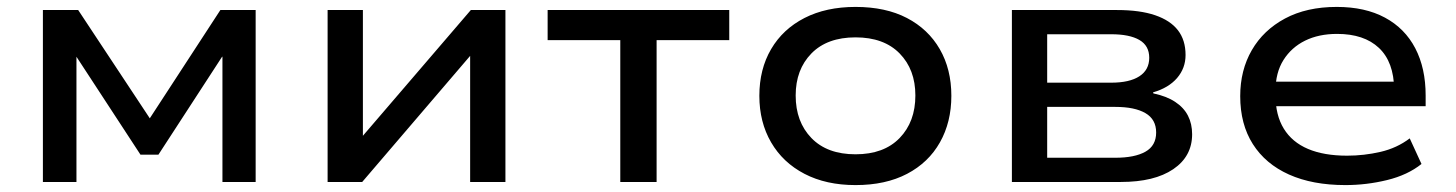

<svg xmlns="http://www.w3.org/2000/svg" viewBox="-20 -526 4208 555"><path d="M104 0V-497H206L413 -184L617 -497H719V0H623V-362H622L438 -79H386L201 -362V0Z M927 0V-497H1029V-130H1026L1341 -497H1441V0H1339V-368H1342L1027 0Z M1773 0V-410H1563V-497H2088V-410H1878V0Z M2453 9Q2368 9 2305.5 -23.5Q2243 -56 2209 -114.5Q2175 -173 2175 -249Q2175 -326 2209 -384Q2243 -442 2305.5 -474Q2368 -506 2453 -506Q2540 -506 2601.5 -474Q2663 -442 2696.5 -384Q2730 -326 2730 -249Q2730 -173 2697 -114.5Q2664 -56 2602 -23.5Q2540 9 2453 9ZM2453 -80Q2535 -80 2580.5 -127Q2626 -174 2626 -250Q2626 -325 2580.5 -371.5Q2535 -418 2453 -418Q2371 -418 2325.5 -371.5Q2280 -325 2280 -250Q2280 -174 2325.5 -127Q2371 -80 2453 -80Z M2905 0V-497H3209Q3275 -497 3319 -482Q3363 -467 3385 -438.5Q3407 -410 3407 -367Q3407 -329 3382.5 -300.5Q3358 -272 3313 -259L3314 -256Q3352 -248 3377 -231.5Q3402 -215 3414 -191.5Q3426 -168 3426 -138Q3426 -74 3371.5 -37Q3317 0 3220 0ZM3007 -70H3204Q3260 -70 3291 -87.5Q3322 -105 3322 -143Q3322 -181 3291 -199Q3260 -217 3204 -217H3007ZM3007 -287H3192Q3245 -287 3273.5 -305.5Q3302 -324 3302 -359Q3302 -394 3273.5 -410.5Q3245 -427 3192 -427H3007Z M3869 9Q3774 9 3706 -21.5Q3638 -52 3601.5 -109.5Q3565 -167 3565 -248Q3565 -323 3598.5 -381Q3632 -439 3694.5 -472.5Q3757 -506 3844 -506Q3926 -506 3983.5 -475Q4041 -444 4071 -386.5Q4101 -329 4101 -250V-219H3645V-290H4031L4010 -268Q4009 -347 3966 -387.5Q3923 -428 3845 -428Q3792 -428 3752.5 -408.5Q3713 -389 3690 -352.5Q3667 -316 3667 -263V-251Q3667 -193 3691 -154Q3715 -115 3761 -95.5Q3807 -76 3874 -76Q3923 -76 3970.5 -87Q4018 -98 4055 -126L4089 -52Q4049 -20 3989.5 -5.5Q3930 9 3869 9Z"/></svg>

Font: Nunito Sans 7pt SemiExpanded Medium
Style: Regular
Weight: 500
Width: 6
Designer: Vernon Adams
Foundry: Vernon Adams
Version: Version 3.101;gftools[0.9.27]